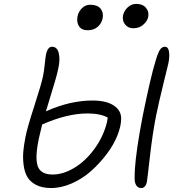

<svg xmlns="http://www.w3.org/2000/svg" viewBox="-20 -971 882 978"><path d="M659.2 -827.1Q632.3 -827.1 616.9 -846.7Q601.6 -866.2 606.9 -893.1Q612.3 -917 631.1 -934.1Q649.9 -951.2 673.8 -951.2Q706.5 -951.2 723.4 -931.4Q740.2 -911.6 734.9 -884.8Q731.4 -865.2 710.9 -846.2Q690.4 -827.1 659.2 -827.1ZM425.8 -816.9Q396.5 -816.9 382.8 -836.9Q369.1 -856.9 375 -888.2Q380.4 -912.6 397.9 -929.7Q415.5 -946.8 439 -946.8Q476.1 -946.8 492.2 -927.2Q508.3 -907.7 502.9 -877.9Q497.6 -851.6 477.5 -834.2Q457.5 -816.9 425.8 -816.9ZM237.8 -13.2Q193.8 -13.7 164.1 -29.1Q134.3 -44.4 119.9 -68.6Q105.5 -92.8 100.6 -128.4Q95.7 -164.1 98.6 -198.2Q101.6 -232.4 109.9 -273.9Q119.1 -321.3 154.8 -431.2Q190.4 -541 199.2 -583Q204.1 -607.4 207.8 -642.6Q211.4 -677.7 213.9 -690.9Q222.2 -732.9 245.1 -732.9Q271.5 -732.9 279.3 -700.4Q287.1 -668 276.9 -622.1Q271.5 -596.2 262 -563.2Q252.4 -530.3 236.6 -478.8Q220.7 -427.2 213.9 -403.8Q336.4 -459 451.2 -459Q521 -459 559.1 -433.8Q597.2 -408.7 597.2 -367.2Q597.2 -329.1 578.1 -281.2Q559.1 -233.4 523.9 -186.8Q488.8 -140.1 445.1 -100.8Q401.4 -61.5 346.4 -37.1Q291.5 -12.7 237.8 -13.2ZM700.2 -13.2Q683.1 -13.2 674.6 -26.1Q666 -39.1 665.8 -60.3Q665.5 -81.5 667 -107.9Q673.3 -207 707 -380.9Q747.6 -580.6 772 -659.2Q784.2 -701.2 794.4 -717Q804.7 -732.9 819.8 -732.9Q837.4 -732.9 841.1 -706.3Q844.7 -679.7 836.9 -645Q835 -636.2 812 -543.2Q789.1 -450.2 774.9 -380.9Q756.8 -289.6 743.4 -171.1Q730 -52.7 728 -43.9Q725.1 -29.3 717.5 -21.2Q710 -13.2 700.2 -13.2ZM179.2 -271Q157.2 -170.9 171.6 -126.5Q186 -82 248 -82Q301.8 -82 358.4 -116Q415 -149.9 460.4 -211.7Q505.9 -273.4 524.9 -348.1Q528.8 -367.7 528.8 -372.1Q490.7 -393.1 425.8 -393.1Q321.8 -393.1 194.8 -336.9Q182.6 -288.6 179.2 -271Z"/></svg>

Font: Shantell Sans Bouncy
Style: Italic
Weight: 300
Italic angle: -11.31°
Designer: Stephen Nixon, Anya Danilova, Shantell Martin
Foundry: Arrow Type
Version: Version 1.006;[9816181b4]